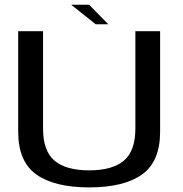

<svg xmlns="http://www.w3.org/2000/svg" viewBox="-20 -810 793 834"><path d="M367.5 4Q518 4 596.8 -52Q675.5 -108 675.5 -238V-674.5H568V-251.5Q568 -154 517.8 -112Q467.5 -70 367.5 -70Q267 -70 217 -112Q167 -154 167 -251.5V-674.5H59V-238Q59 -108 138 -52Q217 4 367.5 4ZM396 -704.5H450.5L367 -789.5H289Z"/></svg>

Font: Anybody SemiExpanded
Style: Regular
Weight: 400
Width: 6
Designer: Tyler Finck
Foundry: Etcetera Type Company
Version: Version 1.113;gftools[0.9.25]